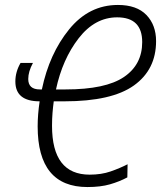

<svg xmlns="http://www.w3.org/2000/svg" viewBox="-20 -745 661 775"><path d="M206 -384Q232 -506 297.5 -590.5Q363 -675 453 -675Q554 -675 554 -575Q554 -484 480 -434Q406 -384 245 -384ZM333 10Q386 10 424 -1Q462 -12 494 -29L495 -82Q464 -66 426.5 -53Q389 -40 342 -40Q190 -40 190 -237Q190 -265 192 -289.5Q194 -314 197 -336H240Q431 -336 520.5 -400Q610 -464 610 -579Q610 -644 571 -684.5Q532 -725 456 -725Q339 -725 259 -626.5Q179 -528 149 -384H141Q94 -384 94 -426Q94 -456 113 -491H63Q42 -455 42 -416Q42 -336 140 -336Q132 -282 132 -235Q132 10 333 10Z"/></svg>

Font: Noto Sans Display SemiCondensed Light
Style: Italic
Weight: 300
Width: 4
Italic angle: -12°
Designer: Monotype Design Team
Foundry: Monotype Imaging Inc.
Version: Version 1.900